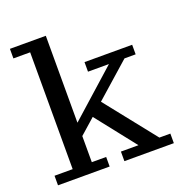

<svg xmlns="http://www.w3.org/2000/svg" viewBox="-124 -793 868 905"><g transform="rotate(-20 310.5 -341.0)"><path d="M15 0V-48H106V-634H22V-682H202V-246L436 -455H331V-503H570V-455H514L340 -301L541 -48H596V0H348V-48H436L279 -247L202 -179V-48H274V0Z"/></g></svg>

Font: Montagu Slab 144pt
Style: Regular
Weight: 400
Designer: Florian Karsten
Foundry: Florian Karsten
Version: Version 1.000; ttfautohint (v1.8.3)